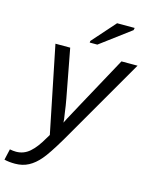

<svg xmlns="http://www.w3.org/2000/svg" viewBox="-193 -823 880 1118"><g transform="rotate(15 246.5 -264.0)"><path d="M8 208Q-29 208 -57 201L-42 135Q-22 139 -4 139Q42 139 77.5 108Q113 77 147 17L161 -6L55 -528H144L199 -236Q203 -216 206 -195.5Q209 -175 212 -153Q219 -112 219 -96L232 -122Q236 -130 291 -231Q346 -332 453 -528H550L245 0Q188 96 157 132Q125 170 89 189Q53 208 8 208ZM246 -586 247 -596 371 -736H477L474 -722L292 -586Z"/></g></svg>

Font: Libra Sans Modern
Style: Italic
Weight: 400
Italic angle: -12°
Foundry: Stefan Peev, Context Ltd
Version: Version 1.000